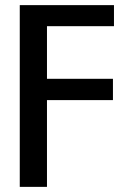

<svg xmlns="http://www.w3.org/2000/svg" viewBox="-20 -528 501 748"><path d="M424 -508V-426H163V-221H420V-138H163V200H57V-508Z"/></svg>

Font: LT Superior Semi-bold
Style: Regular
Weight: 600
Designer: Daniel Lyons
Foundry: LyonsType
Version: Version 1.0